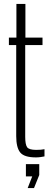

<svg xmlns="http://www.w3.org/2000/svg" viewBox="-20 -790 251 971"><path d="M161.5 6Q102.5 6 82.2 -19Q62 -44 62 -101.5V-562H25V-600H63V-770H108.5V-600H195V-562H107.5V-98Q107.5 -59.5 117 -45.8Q126.5 -32 163 -32Q178 -32 186.2 -32.8Q194.5 -33.5 205 -35.5V1Q195.5 3 184.2 4.5Q173 6 161.5 6ZM120 161 143 102H111V40H178.5V95L152 161Z"/></svg>

Font: Big Shoulders Display Thin Light
Style: Regular
Weight: 300
Version: Version 2.002